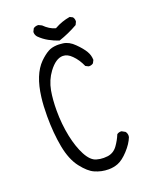

<svg xmlns="http://www.w3.org/2000/svg" viewBox="-156 -927 811 1019"><g transform="rotate(-20 250.0 -417.0)"><path d="M278.3 6.8Q306.6 6.8 331.5 -2.9Q359.9 -14.2 391.8 -48.8Q423.8 -83.5 437 -117.2Q438 -121.6 438 -125.5Q438 -139.2 429.7 -149.4L411.1 -159.7Q409.2 -160.2 407.2 -160.2Q393.6 -160.2 384.3 -152.8Q372.1 -122.6 352.5 -95.2Q331.1 -65.4 296.9 -60.5Q285.6 -59.1 274.4 -59.1Q253.4 -59.1 233.9 -64.9Q202.1 -73.7 177.2 -121.1Q153.3 -166.5 139.2 -232.9Q124.5 -304.2 124.5 -380.4Q124.5 -441.9 133.3 -491.7Q143.6 -546.9 174.8 -588.9Q214.4 -642.1 253.9 -642.1Q280.3 -642.1 304.2 -617.7Q331.1 -591.3 348.6 -551.3L364.3 -543.5Q366.2 -543 368.2 -543Q382.3 -543 391.6 -550.8L399.9 -566.9Q399.4 -593.3 386.2 -615.7Q372.1 -640.1 341.3 -670.4Q312 -700.2 277.8 -704.6Q264.2 -706.5 255.9 -706.5Q247.6 -706.5 244.1 -706.5Q228 -705.6 216.3 -702.6Q204.6 -699.7 194.3 -693.8Q171.4 -681.2 145 -655.3Q87.9 -598.1 72.8 -475.6Q66.9 -428.7 66.9 -369.6Q66.9 -273.9 81.8 -195.1Q96.7 -116.2 132.8 -69.8Q168.9 -23.4 200.7 -9.8Q237.3 6.8 278.3 6.8ZM382.8 -793Q382.8 -807.1 375 -816.4L359.4 -824.2Q313 -816.4 273.9 -794.4L271.5 -793L268.6 -793.5Q236.8 -801.8 206.5 -832L189.5 -840.3Q187.5 -840.8 185.5 -840.8Q170.9 -840.8 160.2 -833L151.9 -816.4Q151.4 -814.9 151.4 -813Q151.4 -797.9 161.6 -786.1Q184.1 -763.7 211.2 -748.8Q238.3 -733.9 266.6 -724.6Q322.3 -743.2 374.5 -772.9L382.3 -789.1Q382.8 -791 382.8 -793Z"/></g></svg>

Font: Bakudai
Style: ExtraLight
Weight: 200
Version: Version 1.48